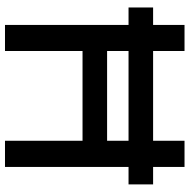

<svg xmlns="http://www.w3.org/2000/svg" viewBox="-15 -745 760 770"><g transform="rotate(90 365.0 -360.0)"><path d="M80 0V-495.5H10V-594H80V-720H184.5V-594H544.5V-720H649.5V-594H719.5V-495.5H649.5V0H544.5V-311H184.5V0ZM184.5 -409.5H544.5V-495.5H184.5Z"/></g></svg>

Font: Cns Manrope SemBd
Style: Regular
Weight: 600
Designer: Mikhail Sharanda
Foundry: Mikhail Sharanda
Version: Version 4.504